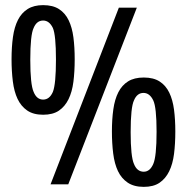

<svg xmlns="http://www.w3.org/2000/svg" viewBox="-20 -718 755 748"><path d="M443 -688H513L246 0H177ZM25 -487Q25 -535 30.5 -574Q36 -613 50 -640.5Q64 -668 88 -683Q112 -698 148 -698Q186 -698 210 -682.5Q234 -667 247.5 -639Q261 -611 266 -572.5Q271 -534 271 -487Q271 -439 266 -399.5Q261 -360 247 -331.5Q233 -303 209.5 -287Q186 -271 148 -271Q110 -271 86 -287.5Q62 -304 48.5 -332.5Q35 -361 30 -401Q25 -441 25 -487ZM98 -485Q98 -389 111 -360Q123 -330 148 -330Q173 -330 186 -360Q198 -390 198 -486Q198 -581 186 -609Q172 -638 148 -638Q123 -638 111 -609Q98 -582 98 -485ZM416 -206Q416 -253 421.5 -292Q427 -331 441 -358.5Q455 -386 479 -401Q503 -416 540 -416Q578 -416 602 -400.5Q626 -385 639.5 -357Q653 -329 658 -290.5Q663 -252 663 -206Q663 -158 658 -118.5Q653 -79 639 -50.5Q625 -22 601.5 -6Q578 10 540 10Q502 10 477.5 -6.5Q453 -23 439.5 -51.5Q426 -80 421 -120Q416 -160 416 -206ZM489 -203Q489 -108 502 -79Q514 -49 540 -49Q564 -49 577 -79Q590 -108 590 -205Q590 -300 577 -327Q563 -356 539 -356Q514 -356 502 -327Q489 -300 489 -203Z"/></svg>

Font: Medium
Style: Regular
Weight: 500
Designer: Fernando Haro
Foundry: deFharo
Version: Version 1.787